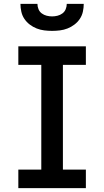

<svg xmlns="http://www.w3.org/2000/svg" viewBox="-20 -975 540 995"><path d="M75 0V-96H194V-639H75V-735H425V-639H306V-96H425V0ZM250 -815Q230 -815 209.5 -817.5Q189 -820 170 -827.5Q151 -835 134.5 -847.5Q118 -860 106.5 -877Q95 -894 90.5 -914.5Q86 -935 86 -955H174Q174 -941 179.5 -927.5Q185 -914 196.5 -905.5Q208 -897 222 -893.5Q236 -890 250 -890Q264 -890 278 -893.5Q292 -897 303.5 -905.5Q315 -914 320.5 -927.5Q326 -941 326 -955H414Q414 -935 409.5 -914.5Q405 -894 393.5 -877Q382 -860 365.5 -847.5Q349 -835 330 -827.5Q311 -820 290.5 -817.5Q270 -815 250 -815Z"/></svg>

Font: Iosevka Term
Style: Bold
Weight: 700
Monospace: yes
Designer: Belleve Invis
Foundry: Belleve Invis
Version: Version 30.0.1